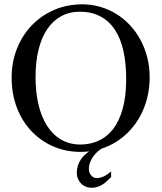

<svg xmlns="http://www.w3.org/2000/svg" viewBox="-20 -698 763 902"><path d="M502 133.8Q493.7 142.1 484.4 151.1Q475.1 160.2 464.1 167.5Q453.1 174.8 439.9 179.4Q426.8 184.1 410.6 184.1Q395 184.1 382.1 178.5Q369.1 172.9 360.1 163.3Q351.1 153.8 345.9 141.1Q340.8 128.4 340.8 114.3Q340.8 80.1 359.4 51.8Q372.6 31.2 398.9 13.2Q378.9 15.6 357.9 15.6Q290.5 15.6 231.7 -9.5Q172.9 -34.7 128.9 -80.6Q85 -126.5 59.8 -190.7Q34.7 -254.9 34.7 -333Q34.7 -407.2 60.1 -470.5Q85.4 -533.7 130.1 -579.8Q174.8 -626 235.4 -651.9Q295.9 -677.7 366.7 -677.7Q410.2 -677.7 450.4 -666Q490.7 -654.3 525.9 -632.8Q561 -611.3 589.8 -580.6Q618.7 -549.8 639.4 -511.7Q660.2 -473.6 671.6 -429.2Q683.1 -384.8 683.1 -335Q683.1 -285.2 671.9 -239.5Q660.6 -193.8 639.9 -155Q619.1 -116.2 589.8 -84.7Q560.5 -53.2 524.4 -30.8Q492.7 -11.2 456.5 0.5Q448.2 5.9 438.5 14.2Q428.2 23.4 418.9 35.9Q409.7 48.3 403.6 63.7Q397.5 79.1 397.5 97.2Q397.5 104 399.9 111.3Q402.3 118.7 407.2 124.8Q412.1 130.9 418.7 134.8Q425.3 138.7 434.1 138.7Q449.2 138.7 466.8 130.9Q484.4 123 502 106.9ZM572.8 -322.3Q573.2 -397.9 560.1 -457.5Q546.9 -517.1 519.8 -558.1Q492.7 -599.1 451.9 -620.8Q411.1 -642.6 356 -643.1Q306.2 -643.1 267.3 -621.8Q228.5 -600.6 201.7 -560.8Q174.8 -521 160.9 -464.1Q147 -407.2 147 -335.9Q147 -265.6 160.6 -207.5Q174.3 -149.4 200.7 -107.7Q227.1 -65.9 266.4 -42.7Q305.7 -19.5 356.9 -19Q404.3 -19 443.8 -37.1Q483.4 -55.2 512 -92.5Q540.5 -129.9 556.4 -187Q572.3 -244.1 572.8 -322.3Z"/></svg>

Font: Doulos SIL Phon
Style: Regular
Weight: 400
Designer: Walt Agee, Victor Gaultney, Peter Martin, Debbi Hosken, Becca Hirsbrunner
Foundry: SIL International
Version: Version 5.000